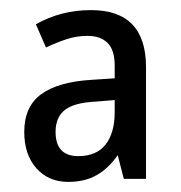

<svg xmlns="http://www.w3.org/2000/svg" viewBox="-20 -742 359 380"><path d="M160 -722Q269 -722 269 -609V-388H225L213 -435Q195 -409 171.5 -395.5Q148 -382 115 -382Q76 -382 52 -409Q28 -436 28 -481Q28 -531 61.5 -555.5Q95 -580 161 -584L207 -587V-612Q207 -643 193 -657Q179 -671 153 -671Q132 -671 112 -664.5Q92 -658 71 -648L51 -694Q76 -708 103 -715Q130 -722 160 -722ZM171 -541Q127 -539 108.5 -524.5Q90 -510 90 -481Q90 -433 135 -433Q171 -433 189 -456Q207 -479 207 -520V-544Z"/></svg>

Font: Noto Sans Malayalam Condensed
Style: Regular
Weight: 400
Width: 3
Designer: Jelle Bosma - Monotype Design Team
Foundry: Monotype Imaging Inc.
Version: Version 2.104; ttfautohint (v1.8.4.7-5d5b)